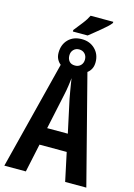

<svg xmlns="http://www.w3.org/2000/svg" viewBox="-141 -1032 769 1104"><g transform="rotate(15 244.0 -480.5)"><path d="M163 -644Q150 -654 141.5 -670Q133 -686 133 -708Q133 -757 163 -787.5Q193 -818 243 -818Q291 -818 322 -787.5Q353 -757 353 -710Q353 -687 344.5 -670.5Q336 -654 322 -644L488 0H362L326 -169H164L128 0H0ZM182 -272H305L263 -467Q259 -489 255 -511.5Q251 -534 248 -554Q245 -574 243 -586Q242 -576 240.5 -563.5Q239 -551 237 -537.5Q235 -524 232.5 -510Q230 -496 227 -483ZM243 -661Q264 -661 277 -674.5Q290 -688 290 -709Q290 -730 277 -743.5Q264 -757 243 -757Q223 -757 210 -743.5Q197 -730 197 -709Q197 -688 208.5 -674.5Q220 -661 243 -661ZM181 -856Q208 -890 222 -908Q236 -926 243 -937.5Q250 -949 256 -961H391V-954Q383 -943 368 -929Q353 -915 334.5 -900Q316 -885 299 -871Q282 -857 269 -847H181Z"/></g></svg>

Font: Noto Sans Display ExtraCondensed SemiBold
Style: Regular
Weight: 600
Width: 2
Designer: Monotype Design Team
Foundry: Monotype Imaging Inc.
Version: Version 2.003